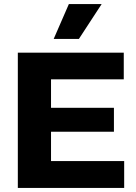

<svg xmlns="http://www.w3.org/2000/svg" viewBox="-20 -917 664 937"><path d="M67 0V-660H229V0ZM184 0V-131H586V0ZM184 -274V-391H536V-274ZM184 -530V-660H584V-530ZM365 -727H242L316 -897H476Z"/></svg>

Font: Bricolage Grotesque 48pt Condensed ExtraBold ExtraBold
Style: Regular
Weight: 800
Version: Version 1.000;gftools[0.9.30]